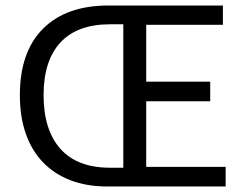

<svg xmlns="http://www.w3.org/2000/svg" viewBox="-20 -676 887 696"><path d="M369 0Q294 0 235.5 -22.5Q177 -45 136 -87.5Q95 -130 73.5 -191.5Q52 -253 52 -331Q52 -488 136 -572Q220 -656 373 -656H788V-586H510V-380H742V-309H510V-71H798V0ZM379 -68H427V-588H379Q260 -588 199 -522Q138 -456 138 -331Q138 -205 199 -136.5Q260 -68 379 -68Z"/></svg>

Font: SourceSansPro
Style: Book
Weight: 400
Designer: Paul D. Hunt
Foundry: Adobe Systems Incorporated
Version: Version 2.021;PS 2.000;hotconv 1.0.86;makeotf.lib2.5.63406